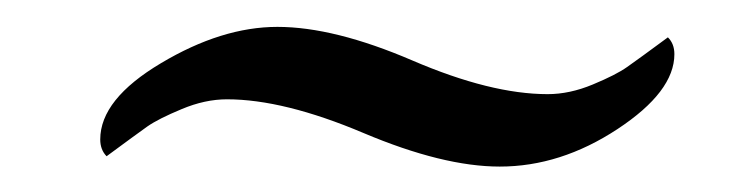

<svg xmlns="http://www.w3.org/2000/svg" viewBox="-20 -368 569 145"><path d="M189.5 -347.7Q232.4 -347.7 291.5 -322.3Q350.6 -296.9 393.6 -296.9Q410.2 -296.9 427.7 -304.2Q445.3 -311.5 453.6 -317.4Q461.9 -323.2 484.4 -339.8Q489.3 -335 489.3 -327.1Q489.3 -298.8 446.3 -270.5Q403.3 -242.2 357.4 -242.2Q314.5 -242.2 254.4 -267.6Q194.3 -293 151.4 -293Q134.8 -293 117.2 -285.6Q99.6 -278.3 91.3 -272.5Q83 -266.6 60.5 -250Q55.7 -254.9 55.7 -262.7Q55.7 -293 101.6 -320.3Q147.5 -347.7 189.5 -347.7Z"/></svg>

Font: Crimson
Style: SemiboldItalic
Weight: 600
Italic angle: -11°
Version: Version 0.8 ; ttfautohint (v1.00) -l 8 -r 50 -G 200 -x 14 -D